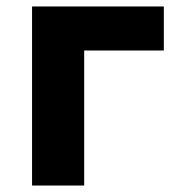

<svg xmlns="http://www.w3.org/2000/svg" viewBox="-20 -573 570 593"><path d="M79 0V-553H486V-417H240V0Z"/></svg>

Font: Noto Sans Mono Condensed Black
Style: Regular
Weight: 900
Width: 3
Designer: Monotype Design Team
Foundry: Monotype Imaging Inc.
Version: Version 2.014